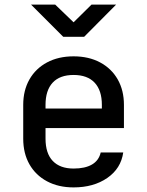

<svg xmlns="http://www.w3.org/2000/svg" viewBox="-20 -805 640 835"><path d="M300 10Q234 10 184.5 -16.5Q135 -43 108 -90.5Q81 -138 81 -202V-349Q81 -412 108 -459.5Q135 -507 184.5 -533.5Q234 -560 300 -560Q366 -560 415.5 -533.5Q465 -507 492 -459.5Q519 -412 519 -349V-248H178V-202Q178 -138 209.5 -105Q241 -72 300 -72Q350 -72 380 -89.5Q410 -107 418 -142H516Q506 -72 446.5 -31Q387 10 300 10ZM178 -333H423V-349Q423 -412 391.5 -445.5Q360 -479 300 -479Q240 -479 209 -445.5Q178 -412 178 -349ZM255 -645 115 -785H220L300 -708L378 -785H485L346 -645Z"/></svg>

Font: Tiny Medium
Style: Regular
Weight: 500
Monospace: yes
Designer: Philipp Nurullin, Konstantin Bulenkov
Foundry: JetBrains
Version: Version 2.251; ttfautohint (v1.8.4.7-5d5b)